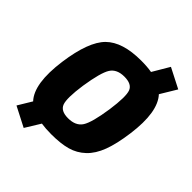

<svg xmlns="http://www.w3.org/2000/svg" viewBox="-250 -946 1191 1191"><g transform="rotate(45 345.5 -350.0)"><path d="M677 -740 613 -634Q689 -552 660 -338Q646 -233 620.5 -165Q595 -97 552.5 -57Q510 -17 454.5 -1.5Q399 14 316 14Q268 14 229 8L168 107L38 40L93 -51Q17 -132 47 -352Q75 -555 150 -629.5Q225 -704 388 -704Q442 -704 481 -697L546 -807ZM463 -352Q481 -480 465.5 -520Q450 -560 385 -560Q319 -560 291.5 -516.5Q264 -473 243 -338Q225 -212 240.5 -171Q256 -130 320 -130Q387 -130 415 -173.5Q443 -217 463 -352Z"/></g></svg>

Font: Ezarion Extra Bold
Style: Italic
Weight: 800
Italic angle: -8°
Designer: Natanael Gama
Version: Version 1.001;PS 001.001;hotconv 1.0.70;makeotf.lib2.5.58329